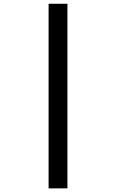

<svg xmlns="http://www.w3.org/2000/svg" viewBox="-20 -865 626 1036"><path d="M242.2 151.4V-844.7H343.8V151.4Z"/></svg>

Font: Cascadia Mono
Style: Regular
Weight: 400
Monospace: yes
Designer: Aaron Bell
Foundry: Saja Typeworks
Version: Version 2404.023